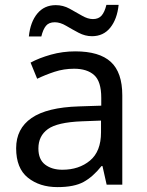

<svg xmlns="http://www.w3.org/2000/svg" viewBox="-20 -755 601 785"><path d="M288 -545Q386 -545 433 -502Q480 -459 480 -365V0H416L399 -76H395Q360 -32 321.5 -11Q283 10 215 10Q142 10 94 -28.5Q46 -67 46 -149Q46 -229 109 -272.5Q172 -316 303 -320L394 -323V-355Q394 -422 365 -448Q336 -474 283 -474Q241 -474 203 -461.5Q165 -449 132 -433L105 -499Q140 -518 188 -531.5Q236 -545 288 -545ZM314 -259Q214 -255 175.5 -227Q137 -199 137 -148Q137 -103 164.5 -82Q192 -61 235 -61Q303 -61 348 -98.5Q393 -136 393 -214V-262ZM98 -606Q104 -665 132.5 -699.5Q161 -734 208 -734Q238 -734 264.5 -719.5Q291 -705 315 -691Q339 -677 360 -677Q383 -677 395.5 -691.5Q408 -706 415 -735H465Q459 -677 431 -642Q403 -607 356 -607Q328 -607 301.5 -621Q275 -635 250.5 -649.5Q226 -664 204 -664Q180 -664 168 -649.5Q156 -635 149 -606Z"/></svg>

Font: Noto Kufi Arabic
Style: Regular
Weight: 400
Designer: Monotype Design Team, David Williams, Khaled Hosny
Foundry: Google LLC
Version: Version 2.109; ttfautohint (v1.8.4.7-5d5b)